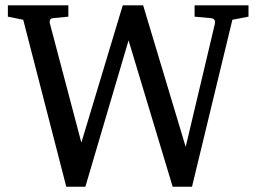

<svg xmlns="http://www.w3.org/2000/svg" viewBox="-20 -691 971 727"><path d="M920.9 -627.9 859.9 -616.2 707 16.1H633.8L466.8 -538.1L303.2 16.1H231L67.9 -616.2L9.8 -627.9V-670.9H238.8V-627.9L179.2 -622.1Q168 -620.6 168 -607.4Q168 -606 168.9 -602.1L288.1 -150.9L444.8 -670.9H522L683.1 -134.8L793.9 -602.1Q794.4 -603 794.4 -605.5Q794.4 -620.6 779.8 -622.1L716.8 -627.9V-670.9H920.9Z"/></svg>

Font: Abyssinica SIL
Style: Regular
Weight: 400
Designer: Victor Gaultney and Lorna Evans
Foundry: SIL International
Version: Version 2.100